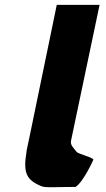

<svg xmlns="http://www.w3.org/2000/svg" viewBox="-20 -773 439 794"><path d="M214.8 -753H391.8L273.7 -191C270.1 -173 283.7 -161.8 296.9 -145C304.1 -135.7 360.4 -124 366.3 -113C366.3 -113 325.8 -21.3 292.6 0C208.5 0 168.6 4.3 151.1 -3C89 -28.9 74.6 -57.6 90.1 -148L89.6 -148L93.5 -166.5C95.5 -176.7 97.8 -187.5 100.3 -199L100.6 -200Z"/></svg>

Font: Hussar
Style: BdOblTwo
Weight: 700
Foundry: Cannot Into Space Fonts
Version: Version 2.00